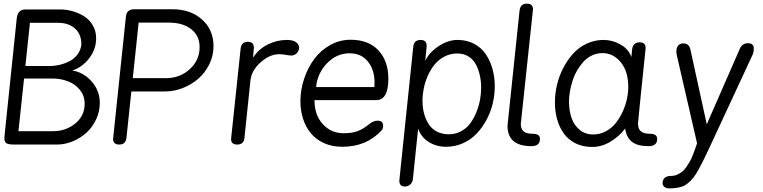

<svg xmlns="http://www.w3.org/2000/svg" viewBox="-20 -792 4178 1052"><path d="M4.9 -48.8 71.8 -691.9Q77.6 -740.2 118.2 -740.2H311Q342.8 -740.2 375.7 -731.2Q408.7 -722.2 438.7 -704.1Q468.8 -686 487.8 -654.3Q506.8 -622.6 506.8 -582Q506.8 -522 468.5 -472.4Q430.2 -422.9 376 -405.8Q439 -395.5 482.9 -345Q526.9 -294.4 526.9 -228Q526.9 -181.2 506.8 -138.2Q486.8 -95.2 454.1 -65.4Q421.4 -35.6 378.9 -17.8Q336.4 0 293 0H58.1Q24.9 0 14.2 -7.8Q3.9 -16.6 3.9 -36.1Q3.9 -43.9 4.9 -48.8ZM111.8 -361.8 81.1 -73.2H270Q341.3 -73.2 392.6 -115.5Q443.8 -157.7 443.8 -223.1Q443.8 -266.6 418.5 -298.6Q393.1 -330.6 353.3 -346.2Q313.5 -361.8 266.1 -361.8ZM119.1 -430.2H249Q278.8 -430.2 307.6 -437Q336.4 -443.8 362.3 -457.5Q388.2 -471.2 405.5 -494.9Q422.9 -518.6 425.8 -548.8Q425.8 -605 390.6 -636Q355.5 -667 297.9 -667H144Z M599.6 -30.8 669.9 -701.2Q674.3 -741.2 714.8 -741.2H926.8Q1023.9 -741.2 1086.9 -685.1Q1149.9 -628.9 1149.9 -539.1Q1149.9 -486.3 1126.7 -439.5Q1103.5 -392.6 1066.2 -360.4Q1028.8 -328.1 981.4 -309.6Q934.1 -291 885.7 -291H699.7L672.9 -37.1Q668.5 0 633.8 0Q599.6 0 599.6 -30.8ZM905.8 -668H739.7L707.5 -363.8H889.6Q965.8 -363.8 1019.8 -413.1Q1073.7 -462.4 1073.7 -533.2Q1073.7 -596.2 1027.8 -632.1Q981.9 -668 905.8 -668Z M1246.1 -30.8 1298.3 -523.9Q1301.3 -563 1338.4 -563Q1371.1 -563 1371.1 -529.8L1366.2 -476.1Q1397 -523.4 1447.3 -548.3Q1497.6 -573.2 1551.3 -573.2Q1585.9 -573.2 1602.5 -560.5Q1619.1 -547.9 1619.1 -529.8Q1617.7 -512.2 1605.5 -500Q1593.3 -487.8 1576.2 -487.8Q1563.5 -487.8 1545.4 -491.5Q1527.3 -495.1 1509.3 -495.1Q1458.5 -495.1 1408.2 -450.7Q1357.9 -406.2 1352.1 -350.1L1319.3 -36.1Q1316.4 0 1279.3 0Q1246.1 0 1246.1 -30.8Z M1900.9 -574.2Q1999.5 -574.2 2053.7 -515.9Q2107.9 -457.5 2107.9 -360.8Q2107.9 -243.2 2041 -243.2H1703.1Q1703.1 -162.1 1748.5 -112.1Q1793.9 -62 1863.3 -62Q1906.7 -62 1937.5 -72.8Q1968.3 -83.5 2003.9 -112.8Q2026.4 -130.9 2049.3 -130.9Q2079.1 -130.9 2079.1 -102.1V-97.2Q2077.6 -84.5 2070.3 -77.1Q1988.3 12.2 1855 12.2Q1800.3 12.2 1756.3 -7.3Q1712.4 -26.9 1684.1 -60.8Q1655.8 -94.7 1640.9 -139.9Q1626 -185.1 1626 -237.8Q1626 -299.3 1646 -359.6Q1666 -419.9 1700.9 -467.5Q1735.8 -515.1 1788.3 -544.7Q1840.8 -574.2 1900.9 -574.2ZM1711.9 -314.9H2031.2Q2032.2 -323.7 2032.2 -339.8Q2032.2 -409.7 1995.8 -454.8Q1959.5 -500 1896 -500Q1824.7 -500 1772 -445.6Q1719.2 -391.1 1711.9 -314.9Z M2244.1 -534.2Q2247.1 -573.2 2285.2 -573.2Q2317.9 -573.2 2317.9 -540L2310.1 -458Q2331.1 -504.9 2383.3 -539.1Q2435.5 -573.2 2486.8 -573.2Q2537.6 -573.2 2577.6 -552Q2617.7 -530.8 2641.8 -494.9Q2666 -459 2678.5 -414.1Q2690.9 -369.1 2690.9 -318.8Q2690.9 -272 2679.7 -224.9Q2668.5 -177.7 2645.5 -135Q2622.6 -92.3 2591.3 -59.6Q2560.1 -26.9 2516.8 -7.3Q2473.6 12.2 2424.8 12.2Q2370.6 12.2 2328.9 -14.2Q2287.1 -40.5 2271 -86.9L2242.2 189.9Q2240.2 208 2227.5 219Q2214.8 230 2199.2 230Q2168 230 2168 198.2Q2168 197.3 2170.9 168.5Q2193.8 -50.3 2244.1 -534.2ZM2616.2 -311Q2616.2 -347.2 2609.1 -379.2Q2602.1 -411.1 2587.6 -438.7Q2573.2 -466.3 2546.9 -482.7Q2520.5 -499 2485.8 -499Q2447.3 -499 2414.8 -481.9Q2382.3 -464.8 2360.6 -437.7Q2338.9 -410.6 2323.7 -376.2Q2308.6 -341.8 2301.8 -307.1Q2294.9 -272.5 2294.9 -240.2Q2294.9 -203.1 2303.2 -171.1Q2311.5 -139.2 2328.1 -112.8Q2344.7 -86.4 2373.3 -71.3Q2401.9 -56.2 2439 -56.2Q2476.1 -56.2 2507.1 -73.2Q2538.1 -90.3 2557.6 -117.4Q2577.1 -144.5 2590.8 -179Q2604.5 -213.4 2610.4 -246.6Q2616.2 -279.8 2616.2 -311Z M2826.7 -733.9Q2831.1 -772 2866.7 -772Q2900.4 -772 2900.4 -741.2Q2856 -319.3 2835.9 -135.7Q2833.5 -113.8 2833.5 -112.8Q2833.5 -85.4 2849.1 -72.3Q2864.7 -59.1 2898.4 -59.1Q2938.5 -59.1 2938.5 -32.2V-25.9Q2935.5 8.8 2891.6 8.8Q2760.7 8.8 2760.7 -103Q2760.7 -106 2769 -182.6Q2793.5 -417.5 2826.7 -733.9Z M3439.5 -480 3443.4 -521Q3447.8 -560.1 3485.4 -560.1Q3517.6 -560.1 3517.6 -528.8Q3475.6 -124 3475.6 -115.2Q3475.6 -86.4 3491.2 -72.8Q3506.8 -59.1 3540.5 -59.1Q3580.6 -59.1 3580.6 -32.2V-25.9Q3577.6 8.8 3533.2 8.8Q3472.2 8.8 3442.1 -15.4Q3412.1 -39.6 3405.3 -87.9Q3372.6 -44.4 3324.5 -15.6Q3276.4 13.2 3224.6 13.2Q3173.3 13.2 3133.5 -6.6Q3093.8 -26.4 3069.3 -60.5Q3044.9 -94.7 3032.7 -137.9Q3020.5 -181.2 3020.5 -231Q3020.5 -278.3 3031.7 -326.4Q3043 -374.5 3065.7 -418.7Q3088.4 -462.9 3119.6 -497.6Q3150.9 -532.2 3194.3 -552.7Q3237.8 -573.2 3286.6 -573.2Q3335 -573.2 3379.2 -548.6Q3423.3 -523.9 3439.5 -480ZM3230.5 -55.2Q3267.1 -55.2 3299.3 -72.5Q3331.5 -89.8 3353.5 -117.4Q3375.5 -145 3391.4 -179.4Q3407.2 -213.9 3414.8 -248.8Q3422.4 -283.7 3422.4 -314.9Q3422.4 -400.9 3381.3 -450.9Q3340.3 -501 3281.2 -501Q3250.5 -501 3223.6 -488.3Q3196.8 -475.6 3177.2 -454.1Q3157.7 -432.6 3142.1 -405.8Q3126.5 -378.9 3116.9 -348.9Q3107.4 -318.8 3102.5 -290.5Q3097.7 -262.2 3097.7 -236.8Q3097.7 -186.5 3111.3 -146.5Q3125 -106.4 3155.8 -80.8Q3186.5 -55.2 3230.5 -55.2Z M3799.3 -6.8 3687.5 -493.2Q3685.5 -506.8 3685.5 -511.2Q3688.5 -554.2 3724.1 -554.2Q3755.9 -554.2 3763.2 -519L3852.5 -110.8L4033.2 -523.9Q4046.4 -555.2 4078.1 -555.2Q4110.4 -555.2 4110.4 -525.9Q4108.9 -504.4 4105.5 -496.1L3875.5 -1Q3821.8 115.7 3794.2 159.9Q3766.6 204.1 3728.5 226.1Q3693.4 240.2 3650.4 240.2Q3610.4 240.2 3610.4 209Q3613.3 171.9 3657.2 171.9Q3674.8 171.9 3690.7 164.8Q3706.5 157.7 3718.3 148.4Q3730 139.2 3741.7 121.6Q3753.4 104 3760.5 91.8Q3767.6 79.6 3776.4 56.9Q3785.2 34.2 3788.6 24.4Q3792 14.6 3799.3 -6.8Z"/></svg>

Font: BPreplay
Style: Italic
Weight: 400
Italic angle: -6°
Designer: Magenta/George Triantafyllakos
Foundry: Magenta/George Triantafyllakos
Version: Version 1.00